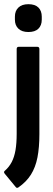

<svg xmlns="http://www.w3.org/2000/svg" viewBox="-36 -719 257 930"><path d="M52.8 189Q44.8 194 39.4 186L-12.3 123.3Q-20.8 113.8 -11.8 107.4Q8.2 89.9 20.8 65.8Q33.3 41.8 39.1 8.2Q44.8 -25.4 44.8 -71.5V-481.4Q44.8 -492.3 54.7 -492.3H144.4Q154.8 -492.3 154.8 -481.4V-69.4Q154.8 -4.6 145.4 43.6Q135.9 91.8 113.7 127Q91.6 162.2 52.8 189ZM101.5 -563.9Q70.3 -563.9 53.3 -580Q36.2 -596.1 36.2 -623.9V-638.2Q36.2 -666.4 53.3 -682.6Q70.3 -698.7 101.5 -698.7Q133.7 -698.7 150 -682.6Q166.3 -666.4 166.3 -638.2V-623.9Q166.3 -596.1 150 -580Q133.7 -563.9 101.5 -563.9Z"/></svg>

Font: Sofia Sans Condensed
Style: Regular
Weight: 400
Designer: Botio Nikoltchev, Ani Petrova
Foundry: lettersoup
Version: Version 4.100